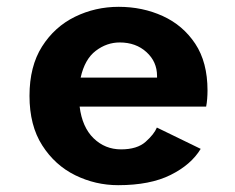

<svg xmlns="http://www.w3.org/2000/svg" viewBox="-20 -532 690 563"><path d="M326.5 11Q260 11 200.5 -18.2Q141 -47.5 103.8 -105.8Q66.5 -164 66.5 -251Q66.5 -337.5 103.2 -395.5Q140 -453.5 199.8 -482.8Q259.5 -512 328 -512Q398 -512 457.2 -485Q516.5 -458 552.5 -403.8Q588.5 -349.5 588.5 -266.5Q588.5 -255 587.5 -242.2Q586.5 -229.5 584.5 -219.5H213.5Q221 -159 254.5 -126.5Q288 -94 335 -94Q382 -94 407 -116.2Q432 -138.5 440 -158L568.5 -95.5Q540.5 -49 480.2 -19Q420 11 326.5 11ZM331 -407.5Q293 -407.5 260.8 -383Q228.5 -358.5 216.5 -304.5H440.5V-309.5Q440.5 -351 409.5 -379.2Q378.5 -407.5 331 -407.5Z"/></svg>

Font: Trispace SemiBold
Style: Regular
Weight: 600
Designer: Tyler Finck
Foundry: Etcetera Type Company
Version: Version 1.210; ttfautohint (v1.8.3)